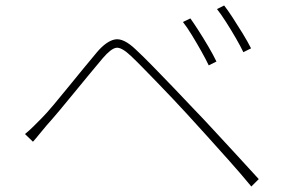

<svg xmlns="http://www.w3.org/2000/svg" viewBox="-20 -730 1040 699"><path d="M673 -663Q684 -648 702 -620Q720 -592 738 -561.5Q756 -531 768 -506L740 -492Q730 -513 713.5 -542.5Q697 -572 679 -601.5Q661 -631 646 -650ZM796 -710Q808 -695 826 -667.5Q844 -640 863 -609Q882 -578 894 -554L866 -540Q856 -561 839 -590.5Q822 -620 803.5 -649Q785 -678 770 -697ZM71 -242Q88 -256 101 -269Q114 -282 130 -298Q149 -317 174.5 -347.5Q200 -378 228.5 -413Q257 -448 284.5 -481.5Q312 -515 333 -540Q368 -581 399 -586.5Q430 -592 474 -550Q501 -525 538.5 -486.5Q576 -448 614 -408.5Q652 -369 680 -339Q714 -304 755.5 -259Q797 -214 840.5 -167Q884 -120 922 -78L895 -51Q858 -96 816 -143Q774 -190 733.5 -235Q693 -280 658 -318Q637 -341 609.5 -370Q582 -399 553.5 -428.5Q525 -458 499.5 -484Q474 -510 456 -527Q422 -559 403 -556Q384 -553 354 -518Q333 -493 306 -460.5Q279 -428 250.5 -393Q222 -358 196 -327Q170 -296 151 -275Q138 -260 124 -242.5Q110 -225 100 -214Z"/></svg>

Font: Shanggu Sans SC VF
Style: Regular
Weight: 250
Designer: GuiWonder
Version: Version 1.021